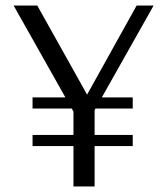

<svg xmlns="http://www.w3.org/2000/svg" viewBox="-20 -670 603 690"><path d="M244 0V-145H97V-185H244V-269L238 -280H97V-320H215L29 -650H114L293 -330L471 -650H532L346 -320H457V-280H323L320 -274V-185H457V-145H320V0Z"/></svg>

Font: Arsenal
Style: Regular
Weight: 400
Designer: Andrij Shevchenko
Foundry: Stairsfor
Version: Version 2.001;PS 002.001;hotconv 1.0.88;makeotf.lib2.5.64775